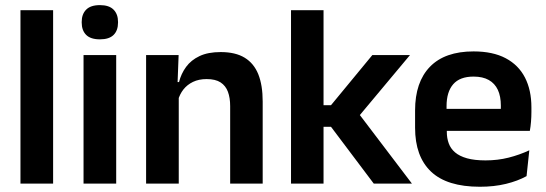

<svg xmlns="http://www.w3.org/2000/svg" viewBox="-20 -700 2082 732"><path d="M58 0V-661H182.5V0Z M298.5 0V-490H423V0ZM361 -550Q325.5 -550 308.5 -567Q291.5 -584 291.5 -614V-616.5Q291.5 -646 308.5 -663.2Q325.5 -680.5 361 -680.5Q396 -680.5 413 -663.2Q430 -646 430 -616.5V-614Q430 -583.5 413 -566.8Q396 -550 361 -550Z M857.5 0V-295.5Q857.5 -327 849 -350Q840.5 -373 821 -385.8Q801.5 -398.5 768 -398.5Q738 -398.5 715.8 -387.8Q693.5 -377 679.2 -358.8Q665 -340.5 658.5 -317L639 -387H662.5Q670.5 -419 689.5 -445Q708.5 -471 740.8 -486.2Q773 -501.5 821.5 -501.5Q877.5 -501.5 912.8 -480Q948 -458.5 964.8 -416.8Q981.5 -375 981.5 -313V0ZM537 0V-490H661L656.5 -371.5L661.5 -361.5V0Z M1405 0 1242 -216.5H1197.5V-299H1242L1399.5 -490H1543L1342 -249.5V-274.5L1550.5 0ZM1089.5 0V-661H1213.5V0Z M1809.5 12Q1684 12 1623.2 -45.8Q1562.5 -103.5 1562.5 -213V-279Q1562.5 -387 1619.2 -445.5Q1676 -504 1785.5 -504Q1859 -504 1908 -478Q1957 -452 1981.5 -404.2Q2006 -356.5 2006 -290.5V-273Q2006 -255 2004.5 -236.2Q2003 -217.5 2000 -201H1887Q1888.5 -228.5 1889 -253Q1889.5 -277.5 1889.5 -297Q1889.5 -333 1878 -357.5Q1866.5 -382 1843.5 -395Q1820.5 -408 1785.5 -408Q1733 -408 1707.8 -378.8Q1682.5 -349.5 1682.5 -295.5V-250L1683.5 -236V-197Q1683.5 -173.5 1690.8 -153.5Q1698 -133.5 1715 -119Q1732 -104.5 1760.5 -96.5Q1789 -88.5 1831 -88.5Q1877.5 -88.5 1919 -99Q1960.5 -109.5 1998 -127L1987.5 -28.5Q1954 -10 1909 1Q1864 12 1809.5 12ZM1628 -201V-285H1975V-201Z"/></svg>

Font: Anek Bangla
Style: Semi-bold
Weight: 600
Designer: Sulekha Rajkumar (Bangla), Yesha Goshar (Latin)
Foundry: Ek Type
Version: Version 1.002;March 21, 2022;FontCreator 13.0.0.2683 64-bit